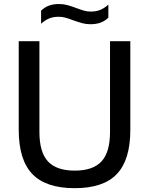

<svg xmlns="http://www.w3.org/2000/svg" viewBox="-20 -950 760 979"><path d="M75.5 -288V-740H181V-277Q181 -174 224.5 -127Q268 -80 361 -80Q454 -80 497.5 -127Q541 -174 541 -277V-740H644.5V-288Q644.5 -135 576 -62.8Q507.5 9.5 361 9.5Q214 9.5 144.8 -62.8Q75.5 -135 75.5 -288ZM353 -846.5Q330 -855.5 313.2 -860Q296.5 -864.5 279.5 -864.5Q252 -864.5 231 -856Q210 -847.5 189.5 -829V-895.5Q206.5 -912.5 228.8 -921Q251 -929.5 281 -929.5Q303 -929.5 322.8 -924.2Q342.5 -919 369 -909Q394.5 -899.5 410 -895.2Q425.5 -891 442.5 -891Q470 -891 491 -899.5Q512 -908 532.5 -926.5V-860Q515.5 -843 493.2 -834.8Q471 -826.5 441 -826.5Q419 -826.5 400.5 -831.5Q382 -836.5 353 -846.5Z"/></svg>

Font: Encode Sans Medium
Style: Regular
Weight: 500
Designer: Multiple Designers
Foundry: Impallari Type
Version: Version 2.000